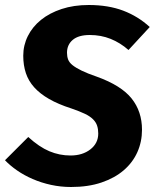

<svg xmlns="http://www.w3.org/2000/svg" viewBox="-32 -731 619 768"><path d="M536 -212Q536 -164 517.5 -122.5Q499 -81 463 -50Q427 -19 374 -1Q321 17 252 17Q211 17 172 8.5Q133 0 98.5 -15Q64 -30 36 -49.5Q8 -69 -12 -90L81 -183Q125 -143 165.5 -126Q206 -109 250 -109Q298 -109 329.5 -133.5Q361 -158 361 -197Q361 -214 356.5 -228Q352 -242 340 -254Q328 -266 307 -276Q286 -286 254 -297Q201 -314 164.5 -335Q128 -356 105 -381.5Q82 -407 71.5 -438.5Q61 -470 61 -508Q61 -550 79.5 -587Q98 -624 132 -651.5Q166 -679 214.5 -695Q263 -711 323 -711Q401 -711 460.5 -688.5Q520 -666 567 -623L482 -531Q449 -560 410.5 -575.5Q372 -591 327 -591Q282 -591 259 -571.5Q236 -552 236 -520Q236 -505 240.5 -493Q245 -481 258 -470.5Q271 -460 294.5 -448.5Q318 -437 356 -424Q453 -389 494.5 -337Q536 -285 536 -212Z"/></svg>

Font: Szlgxwxxxixliatcpuztgldltzi
Style: Regular
Weight: 700
Italic angle: -8°
Designer: Carrois Corporate & Edenspiekermann
Foundry: Carrois Corporate GbR & Edenspiekermann AG
Version: Version 2.001